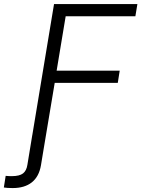

<svg xmlns="http://www.w3.org/2000/svg" viewBox="-103 -748 718 975"><path d="M-83.5 204.1 -74.2 145Q-65.9 146 -57.6 146.2Q-49.3 146.5 -43.5 146.5Q-3.9 146.5 13.9 132.6Q31.7 118.7 36.1 88.9L61 -62.5H130.4L105 91.3Q95.2 148.9 58.6 178Q22 207 -38.6 207Q-51.8 207 -64 206.3Q-76.2 205.6 -83.5 204.1ZM50.8 0 171.4 -727.5H594.7L584.5 -665.5H230.5L184.6 -389.2H504.9L495.1 -327.1H174.8L120.1 0Z"/></svg>

Font: Inter Light
Style: Italic
Weight: 300
Italic angle: -9.3988°
Designer: Rasmus Andersson
Foundry: rsms
Version: Version 4.001;git-66647c0bb